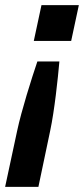

<svg xmlns="http://www.w3.org/2000/svg" viewBox="-52 -568 328 750"><path d="M80 -408H226L256 -548H110ZM-32 162H98L144 -57C161 -137 174 -260 180 -328H94C71 -260 32 -137 15 -57Z"/></svg>

Font: Geist SemiBold
Style: Italic
Weight: 600
Italic angle: -12°
Designer: Basement.studio, Andrés Briganti, Mateo Zaragoza
Foundry: Basement.studio, Vercel, Andrés Briganti, Guido Ferreyra, Mateo Zaragoza
Version: Version 1.500